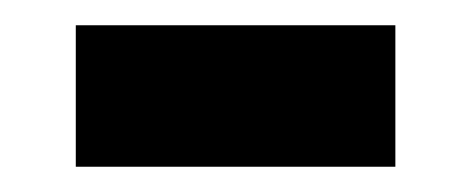

<svg xmlns="http://www.w3.org/2000/svg" viewBox="-20 -346 373 152"><path d="M40 -214V-326H293V-214Z"/></svg>

Font: Archivo Variable SemiBold
Style: Regular
Weight: 600
Designer: Hector Gatti
Foundry: Omnibus-Type
Version: Version 2.001